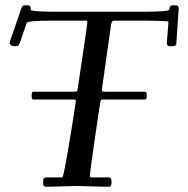

<svg xmlns="http://www.w3.org/2000/svg" viewBox="-20 -709 721 735"><path d="M39.1 -532Q17.1 -532 17.1 -545.9Q17.1 -547.4 22.5 -563Q47.6 -634 54.6 -656Q61.5 -678 63.2 -680.9Q64.9 -683.8 66.4 -685.5Q67.9 -687.3 71.3 -688Q75.7 -689 84 -689Q97.9 -689 97.9 -674.1V-669.9Q111.3 -664.1 200.9 -664.1H527.1Q626.2 -664.1 627.9 -672.1Q628.7 -681.2 632 -685.1Q635.3 -689 645.6 -689Q656 -689 660 -686.3Q664.1 -683.6 664.1 -675L655 -543Q655 -536.1 649.9 -534.1Q644.8 -532 636.4 -532Q627.9 -532 625 -532.8Q622.1 -533.7 620.6 -536.1Q618.9 -539.1 618.9 -547.1L625 -626Q616 -629.9 521 -629.9H415Q407.7 -629.9 405 -613L371.1 -374Q369.1 -363.5 370.8 -360.7Q372.6 -357.9 383.1 -357.9H535.9Q542 -357.9 542 -342.9Q542 -327.9 535.9 -327.9H375Q367.4 -327.9 365.8 -326.3Q364.3 -324.7 344.1 -185.3Q324 -45.9 324 -38Q324 -30 329.1 -30H393.1Q401.6 -30 404.3 -26.6Q407 -23.2 407 -12.7Q407 -2.2 404.3 2Q401.6 6.1 393.1 6.1L272.9 2.9L159.9 6.1Q149.9 6.1 147.5 2.3Q145 -1.5 145 -13.3Q145 -25.1 148.3 -27.6Q151.6 -30 164.1 -30H219Q228.5 -47.4 270 -318.1Q271 -325.4 269.2 -326.7Q267.3 -327.9 263.9 -327.9H106.9Q101.1 -327.9 101.1 -342.9Q101.1 -357.9 106.9 -357.9H261L270.5 -358.4Q272.5 -358.4 273.4 -359.4Q274.4 -360.4 275.1 -360.7Q275.9 -361.1 276.4 -363.2Q276.9 -365.2 277 -366Q277.1 -366.7 277.5 -370Q277.8 -373.3 295.9 -493.8Q314 -614.3 314 -619.4V-625.5Q314 -629.9 311 -629.9H174.1Q85 -629.9 82 -621.1L58.1 -551Q54 -539.8 50.7 -535.9Q47.4 -532 39.1 -532Z"/></svg>

Font: Fanwood Text
Style: Italic
Weight: 400
Italic angle: -9°
Version: Version 1.101